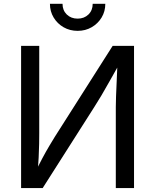

<svg xmlns="http://www.w3.org/2000/svg" viewBox="-20 -962 793 982"><path d="M665.5 0H572.3V-415Q572.3 -434.6 573.5 -468.8Q574.7 -502.9 576.9 -548.8Q579.1 -594.7 581.1 -648.9H598.1Q563.5 -587.4 540 -545.7Q516.6 -503.9 498.5 -473.4Q480.5 -442.9 461.9 -414.1L198.2 0H87.9V-727.5H180.7V-281.2Q180.7 -258.8 180.2 -226.6Q179.7 -194.3 177.7 -156Q175.8 -117.7 171.4 -75.7H158.2Q177.2 -116.2 196.3 -151.9Q215.3 -187.5 232.2 -215.8Q249 -244.1 260.3 -262.2L556.2 -727.5H665.5ZM377 -804.2Q337.4 -804.2 305.4 -822.5Q273.4 -840.8 254.4 -872.3Q235.4 -903.8 235.4 -942.4H299.8Q299.8 -909.2 321.5 -887.9Q343.3 -866.7 377 -866.7Q410.6 -866.7 432.4 -887.9Q454.1 -909.2 454.1 -942.4H518.6Q518.6 -903.8 499.8 -872.6Q481 -841.3 449 -822.8Q417 -804.2 377 -804.2Z"/></svg>

Font: Adwaita Sans
Style: Regular
Weight: 400
Designer: Rasmus Andersson
Foundry: rsms
Version: Version 4.001;git-9221beed3